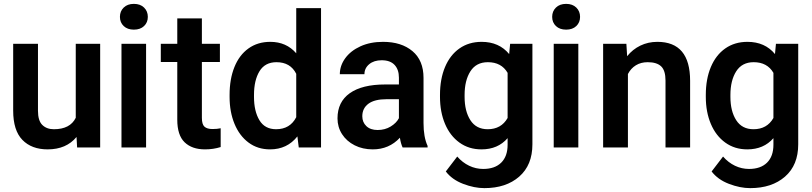

<svg xmlns="http://www.w3.org/2000/svg" viewBox="-20 -761 4191 991"><path d="M497 0H378L375 -54Q322 10 226 10Q143 10 95.5 -39Q48 -88 48 -190V-535H176V-189Q176 -138 198.5 -116Q221 -94 258 -94Q342 -94 371 -153V-535H497Z M671 -741Q704 -741 723.5 -722Q743 -703 743 -674Q743 -645 723.5 -626.5Q704 -608 671 -608Q638 -608 618.5 -626.5Q599 -645 599 -674Q599 -703 618.5 -722Q638 -741 671 -741ZM607 -535H734V0H607Z M1077 -95Q1101 -95 1119 -99V-2Q1081 10 1038 10Q971 10 933 -26.5Q895 -63 895 -143V-441H810V-535H895V-666H1022V-535H1115V-441H1022V-153Q1022 -119 1035.5 -107Q1049 -95 1077 -95Z M1375 -545Q1458 -545 1509 -486V-719H1637V0H1522L1515 -57Q1462 10 1374 10Q1310 10 1263 -25Q1216 -60 1190.5 -121.5Q1165 -183 1165 -261V-271Q1165 -353 1190 -415Q1215 -477 1262.5 -511Q1310 -545 1375 -545ZM1405 -94Q1477 -94 1509 -156V-380Q1479 -440 1407 -440Q1348 -440 1319.5 -393.5Q1291 -347 1291 -271V-261Q1291 -187 1319 -140.5Q1347 -94 1405 -94Z M1950 -450Q1910 -450 1885.5 -429.5Q1861 -409 1861 -378H1734Q1734 -422 1762 -460.5Q1790 -499 1840.5 -522Q1891 -545 1957 -545Q2052 -545 2109 -497Q2166 -449 2166 -359V-126Q2166 -53 2187 -8V0H2058Q2049 -19 2044 -50Q1988 10 1904 10Q1852 10 1810.5 -11Q1769 -32 1745.5 -68.5Q1722 -105 1722 -150Q1722 -235 1785.5 -280Q1849 -325 1968 -325H2039V-360Q2039 -402 2016.5 -426Q1994 -450 1950 -450ZM2039 -151V-249H1976Q1913 -249 1881.5 -225.5Q1850 -202 1850 -161Q1850 -130 1871 -110Q1892 -90 1929 -90Q1967 -90 1996.5 -108Q2026 -126 2039 -151Z M2466 -545Q2556 -545 2608 -482L2613 -535H2728V-16Q2728 91 2660 150.5Q2592 210 2480 210Q2428 210 2370.5 188Q2313 166 2281 124L2340 47Q2367 78 2401.5 94.5Q2436 111 2474 111Q2534 111 2567 78.5Q2600 46 2600 -14V-48Q2550 10 2465 10Q2400 10 2351.5 -25Q2303 -60 2277 -121.5Q2251 -183 2251 -261V-271Q2251 -353 2277 -415Q2303 -477 2351.5 -511Q2400 -545 2466 -545ZM2497 -94Q2567 -94 2600 -152V-385Q2568 -440 2498 -440Q2438 -440 2408 -393Q2378 -346 2378 -271V-261Q2378 -187 2408 -140.5Q2438 -94 2497 -94Z M2902 -741Q2935 -741 2954.5 -722Q2974 -703 2974 -674Q2974 -645 2954.5 -626.5Q2935 -608 2902 -608Q2869 -608 2849.5 -626.5Q2830 -645 2830 -674Q2830 -703 2849.5 -722Q2869 -741 2902 -741ZM2838 -535H2965V0H2838Z M3093 -535H3213L3217 -471Q3245 -506 3285 -525.5Q3325 -545 3373 -545Q3542 -545 3542 -344V0H3415V-345Q3415 -397 3392.5 -418.5Q3370 -440 3323 -440Q3288 -440 3262 -424Q3236 -408 3221 -379V0H3093Z M3838 -545Q3928 -545 3980 -482L3985 -535H4100V-16Q4100 91 4032 150.5Q3964 210 3852 210Q3800 210 3742.5 188Q3685 166 3653 124L3712 47Q3739 78 3773.5 94.5Q3808 111 3846 111Q3906 111 3939 78.5Q3972 46 3972 -14V-48Q3922 10 3837 10Q3772 10 3723.5 -25Q3675 -60 3649 -121.5Q3623 -183 3623 -261V-271Q3623 -353 3649 -415Q3675 -477 3723.5 -511Q3772 -545 3838 -545ZM3869 -94Q3939 -94 3972 -152V-385Q3940 -440 3870 -440Q3810 -440 3780 -393Q3750 -346 3750 -271V-261Q3750 -187 3780 -140.5Q3810 -94 3869 -94Z"/></svg>

Font: Freesentation 7 Bold
Style: Regular
Weight: 700
Designer: glyphs from Roboto by Christian Robertson / Hangul glyphs from Noto Sans CJK(Source Han Sans) by Jang Soo-young and Kang
Foundry: PT&
Version: Version 2.001